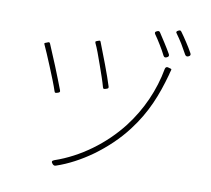

<svg xmlns="http://www.w3.org/2000/svg" viewBox="-90 -928 1160 1058"><g transform="rotate(10 490.0 -399.0)"><path d="M430 -563C446 -518 462 -472 469 -445C472 -434 477 -435 488 -439C498 -442 502 -444 499 -454C491 -480 475 -526 458 -571C441 -616 423 -663 413 -688C410 -697 406 -694 397 -691C387 -687 382 -687 386 -677C398 -653 414 -609 430 -563ZM485 -77C551 -125 613 -183 662 -248C743 -354 783 -458 815 -573C817 -581 820 -594 823 -603C824 -606 823 -609 819 -610L808 -613L805 -614C796 -617 789 -613 787 -603C765 -481 713 -364 636 -264C544 -145 413 -49 275 -2C261 3 260 10 270 21C276 27 281 29 289 26C355 4 422 -32 485 -77ZM160 -506C180 -458 200 -408 210 -377C213 -366 218 -368 228 -371C238 -374 243 -377 239 -387C226 -420 208 -468 189 -514C170 -560 151 -605 140 -631C136 -640 131 -637 122 -633C112 -629 106 -629 111 -620C121 -598 141 -553 160 -506ZM761 -743C748 -763 736 -782 726 -797C721 -804 716 -803 709 -800C699 -796 696 -791 702 -782C712 -768 724 -750 736 -730C748 -711 759 -691 768 -673C773 -665 778 -664 787 -668C796 -672 800 -678 795 -687C785 -705 773 -724 761 -743ZM877 -769C865 -788 852 -806 842 -820C837 -827 833 -828 825 -824C814 -819 811 -814 819 -805C829 -791 841 -774 852 -756C863 -737 874 -718 884 -700C889 -692 895 -690 904 -694C913 -698 916 -704 911 -713C901 -731 889 -751 877 -769Z"/></g></svg>

Font: GenSenRounded2 TW EL
Style: Regular
Weight: 250
Version: Version 2.100;PS 2.1;hotconv 16.6.51;makeotf.lib2.5.65220 DE